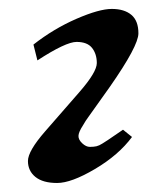

<svg xmlns="http://www.w3.org/2000/svg" viewBox="-20 -406 364 426"><path d="M63 -272 54.2 -307.1Q99.1 -342.3 149.7 -364.3Q200.2 -386.2 228 -386.2Q255.9 -386.2 271.5 -373Q287.1 -359.9 287.1 -332Q287.1 -304.2 224.1 -213.9Q210.9 -195.8 197 -175.8Q183.1 -155.8 176.5 -147Q169.9 -138.2 164.1 -127.9Q154.3 -112.8 154.1 -104.5Q153.8 -96.2 162.4 -88.1Q170.9 -80.1 179.4 -80.1Q188 -80.1 194.1 -81.5Q200.2 -83 207 -87.4Q213.9 -91.8 219.2 -95.2L252.9 -118.2L272.9 -102.1Q243.2 -62 190.7 -31Q138.2 0 106.7 0Q75.2 0 58.6 -13.4Q42 -26.9 42 -48.8Q42 -70.8 80.1 -114.5Q118.2 -158.2 156.5 -202.1Q194.8 -246.1 194.8 -266.1Q194.8 -286.1 184.3 -299.6Q173.8 -313 149.9 -313Q126 -313 63 -272Z"/></svg>

Font: Marck Script
Style: Regular
Weight: 400
Designer: Denis Masharov, Marck Fogel
Foundry: Denis Masharov
Version: Version 1.002